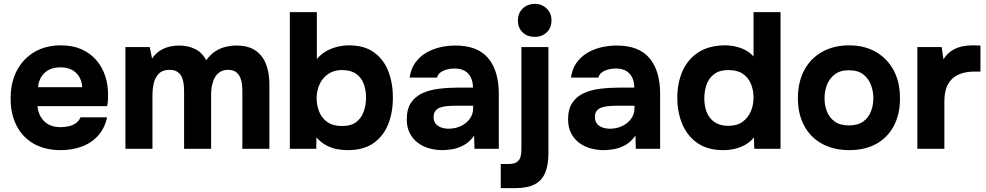

<svg xmlns="http://www.w3.org/2000/svg" viewBox="-20 -771 5112 995"><path d="M296 7Q213 7 155 -26Q97 -59 66 -119.5Q35 -180 35 -261Q35 -343 67 -404.5Q99 -466 157.5 -501Q216 -536 296 -536Q356 -536 401.5 -516Q447 -496 478.5 -460Q510 -424 525.5 -376.5Q541 -329 540 -274Q540 -260 539 -247Q538 -234 535 -221H174Q177 -191 191 -166Q205 -141 230.5 -126.5Q256 -112 294 -112Q319 -112 340 -117.5Q361 -123 376 -135Q391 -147 397 -163H535Q522 -104 486.5 -66Q451 -28 401 -10.5Q351 7 296 7ZM177 -319H406Q405 -346 392.5 -369.5Q380 -393 355.5 -407.5Q331 -422 293 -422Q255 -422 229.5 -407Q204 -392 191.5 -368.5Q179 -345 177 -319Z M630 0V-527H756L768 -468Q788 -496 812.5 -510.5Q837 -525 862 -530Q887 -535 908 -535Q955 -535 991 -517Q1027 -499 1049 -459Q1070 -488 1095 -504.5Q1120 -521 1148 -528Q1176 -535 1205 -535Q1266 -535 1303.5 -509.5Q1341 -484 1358.5 -439Q1376 -394 1376 -334V0H1236V-297Q1236 -315 1234 -334Q1232 -353 1224.5 -370Q1217 -387 1202.5 -398Q1188 -409 1162 -409Q1137 -409 1120 -398Q1103 -387 1093 -368.5Q1083 -350 1078.5 -328.5Q1074 -307 1074 -285V0H934V-298Q934 -315 932 -334Q930 -353 923 -370Q916 -387 900.5 -398Q885 -409 858 -409Q821 -409 801.5 -387.5Q782 -366 776 -336.5Q770 -307 770 -282V0Z M1782 7Q1756 7 1727.5 2Q1699 -3 1671.5 -17.5Q1644 -32 1620 -59L1619 0H1482V-708H1622V-465Q1652 -501 1696.5 -518.5Q1741 -536 1789 -536Q1867 -536 1917 -500.5Q1967 -465 1991.5 -404Q2016 -343 2016 -264Q2016 -187 1991 -125.5Q1966 -64 1914.5 -28.5Q1863 7 1782 7ZM1752 -118Q1801 -118 1828 -140Q1855 -162 1866 -196Q1877 -230 1877 -267Q1877 -304 1865 -336.5Q1853 -369 1825.5 -388.5Q1798 -408 1752 -408Q1710 -408 1680.5 -387.5Q1651 -367 1636 -334Q1621 -301 1621 -263Q1621 -225 1634.5 -191.5Q1648 -158 1677 -138Q1706 -118 1752 -118Z M2273 7Q2237 7 2203.5 -2.5Q2170 -12 2144 -32Q2118 -52 2103 -82Q2088 -112 2088 -152Q2088 -206 2110 -238.5Q2132 -271 2169 -288Q2206 -305 2254.5 -311Q2303 -317 2355 -317H2431Q2431 -346 2420.5 -368.5Q2410 -391 2389 -403.5Q2368 -416 2335 -416Q2314 -416 2294.5 -410.5Q2275 -405 2262 -395Q2249 -385 2245 -369H2103Q2109 -413 2131 -444.5Q2153 -476 2186 -496Q2219 -516 2258.5 -525.5Q2298 -535 2340 -535Q2455 -535 2510 -469.5Q2565 -404 2565 -284V0H2439L2437 -68Q2412 -33 2380.5 -17Q2349 -1 2320 3Q2291 7 2273 7ZM2305 -104Q2340 -104 2369 -118Q2398 -132 2415 -156Q2432 -180 2432 -210V-223H2336Q2315 -223 2295.5 -221Q2276 -219 2260.5 -213.5Q2245 -208 2236 -196Q2227 -184 2227 -164Q2227 -144 2237.5 -130.5Q2248 -117 2266 -110.5Q2284 -104 2305 -104Z M2575 204V79H2614Q2645 79 2659.5 68Q2674 57 2678 40Q2682 23 2682 5V-527H2822V25Q2822 85 2805 125Q2788 165 2750.5 184.5Q2713 204 2649 204ZM2751 -580Q2712 -580 2688 -603.5Q2664 -627 2664 -664Q2664 -703 2689 -727Q2714 -751 2752 -751Q2787 -751 2812.5 -727.5Q2838 -704 2838 -665Q2838 -627 2813.5 -603.5Q2789 -580 2751 -580Z M3109 7Q3073 7 3039.5 -2.5Q3006 -12 2980 -32Q2954 -52 2939 -82Q2924 -112 2924 -152Q2924 -206 2946 -238.5Q2968 -271 3005 -288Q3042 -305 3090.5 -311Q3139 -317 3191 -317H3267Q3267 -346 3256.5 -368.5Q3246 -391 3225 -403.5Q3204 -416 3171 -416Q3150 -416 3130.5 -410.5Q3111 -405 3098 -395Q3085 -385 3081 -369H2939Q2945 -413 2967 -444.5Q2989 -476 3022 -496Q3055 -516 3094.5 -525.5Q3134 -535 3176 -535Q3291 -535 3346 -469.5Q3401 -404 3401 -284V0H3275L3273 -68Q3248 -33 3216.5 -17Q3185 -1 3156 3Q3127 7 3109 7ZM3141 -104Q3176 -104 3205 -118Q3234 -132 3251 -156Q3268 -180 3268 -210V-223H3172Q3151 -223 3131.5 -221Q3112 -219 3096.5 -213.5Q3081 -208 3072 -196Q3063 -184 3063 -164Q3063 -144 3073.5 -130.5Q3084 -117 3102 -110.5Q3120 -104 3141 -104Z M3727 7Q3647 7 3594.5 -29.5Q3542 -66 3516 -127.5Q3490 -189 3490 -264Q3490 -343 3518 -404.5Q3546 -466 3601 -501Q3656 -536 3738 -536Q3766 -536 3793.5 -529.5Q3821 -523 3844.5 -510.5Q3868 -498 3885 -478V-708H4025V0H3889L3887 -59Q3869 -36 3843.5 -21.5Q3818 -7 3789 0Q3760 7 3727 7ZM3755 -119Q3800 -119 3828.5 -140Q3857 -161 3871 -194Q3885 -227 3885 -265Q3885 -304 3871.5 -336.5Q3858 -369 3829.5 -388.5Q3801 -408 3755 -408Q3709 -408 3681 -387Q3653 -366 3641.5 -332.5Q3630 -299 3630 -261Q3630 -233 3636.5 -207.5Q3643 -182 3658 -162Q3673 -142 3697 -130.5Q3721 -119 3755 -119Z M4381 7Q4301 7 4241 -25.5Q4181 -58 4148 -118.5Q4115 -179 4115 -262Q4115 -347 4148.5 -408.5Q4182 -470 4242 -503Q4302 -536 4380 -536Q4460 -536 4519 -502Q4578 -468 4611 -407Q4644 -346 4644 -261Q4644 -178 4611.5 -117.5Q4579 -57 4520.5 -25Q4462 7 4381 7ZM4379 -121Q4425 -121 4453 -141Q4481 -161 4493.5 -193.5Q4506 -226 4506 -262Q4506 -298 4493.5 -331Q4481 -364 4453.5 -385.5Q4426 -407 4379 -407Q4334 -407 4306 -385.5Q4278 -364 4265.5 -331Q4253 -298 4253 -262Q4253 -225 4265.5 -193Q4278 -161 4306 -141Q4334 -121 4379 -121Z M4734 0V-527H4860L4869 -464Q4889 -494 4914 -509.5Q4939 -525 4966 -530.5Q4993 -536 5021 -536Q5034 -536 5045 -535.5Q5056 -535 5061 -535V-400H5028Q4981 -400 4946 -384Q4911 -368 4892.5 -334Q4874 -300 4874 -247V0Z"/></svg>

Font: Onest
Style: Bold
Weight: 700
Designer: Dmitri Voloshin, Andrey Kudryavtsev
Foundry: Dmitri Voloshin, Andrey Kudryavtsev
Version: Version 1.000;gftools[0.9.33]